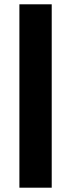

<svg xmlns="http://www.w3.org/2000/svg" viewBox="-20 -720 330 891"><path d="M220 -700V151H70V-700Z"/></svg>

Font: Urbanist
Style: Regular
Weight: 400
Designer: Corey Hu
Foundry: Corey Hu
Version: Version 1.2; befe77262ef67d88f1d94aa3d2e49ef1327b4483